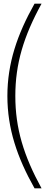

<svg xmlns="http://www.w3.org/2000/svg" viewBox="-20 -820 303 1040"><path d="M167 200H205C108 23 63 -125 63 -300C63 -475 108 -623 205 -800H167C73 -633 20 -477 20 -300C20 -123 73 33 167 200Z"/></svg>

Font: Aspekta 150
Style: Regular
Weight: 150
Designer: Ivo Dolenc
Version: Version 2.000